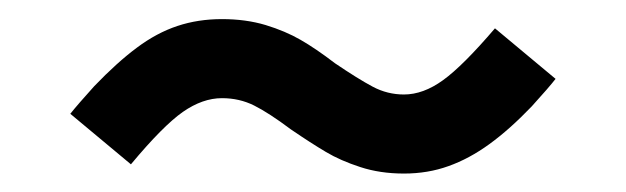

<svg xmlns="http://www.w3.org/2000/svg" viewBox="-20 -366 665 204"><path d="M289.1 -228.5Q265.6 -246.1 250 -253.9Q234.4 -261.7 215.8 -261.7Q195.3 -261.7 174.3 -247.1Q153.3 -232.4 119.1 -191.4L54.7 -245.1Q62.5 -254.9 80.1 -274.4Q104.5 -299.8 125.5 -315.4Q146.5 -331.1 168.5 -338.4Q190.4 -345.7 215.8 -345.7Q241.2 -345.7 262.2 -339.4Q283.2 -333 299.3 -323.7Q315.4 -314.5 335.9 -298.8Q360.4 -282.2 376 -273.9Q391.6 -265.6 409.2 -265.6Q429.7 -265.6 450.7 -280.8Q471.7 -295.9 505.9 -335.9L570.3 -282.2Q563.5 -273.4 544.9 -252.9Q521.5 -228.5 500 -212.9Q478.5 -197.3 456.5 -189.5Q434.6 -181.6 409.2 -181.6Q383.8 -181.6 362.8 -188.5Q341.8 -195.3 326.2 -204.6Q310.5 -213.9 289.1 -228.5Z"/></svg>

Font: Wanted Sans Std Variable
Style: Regular
Weight: 400
Designer: Original Design by Kil Hyung-jin and Kang Hanbin, Wanted Lab, Inc;
Foundry: Wanted Lab, Inc.
Version: Version 1.003;Glyphs 3.2 (3227)